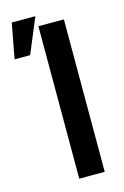

<svg xmlns="http://www.w3.org/2000/svg" viewBox="-123 -831 573 885"><g transform="rotate(-15 163.5 -388.0)"><path d="M262.7 -727.5V0H141.1V-727.5ZM-4.4 -608.4 26.9 -775.9H139.6L69.8 -608.4Z"/></g></svg>

Font: Inter Cardless Tabular Medium
Style: Regular
Weight: 500
Designer: Rasmus Andersson
Foundry: rsms
Version: Version 4.000;git-4fc901f